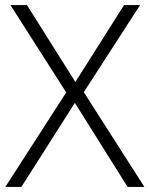

<svg xmlns="http://www.w3.org/2000/svg" viewBox="-20 -734 588 754"><path d="M547 0H481L274 -330L64 0H1L240 -371L21 -714H86L276 -412L467 -714H530L309 -372Z"/></svg>

Font: Noto Sans Cham Light
Style: Regular
Weight: 300
Version: Version 2.002